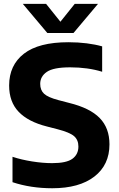

<svg xmlns="http://www.w3.org/2000/svg" viewBox="-20 -969 616 998"><path d="M251.5 9.5Q140 9.5 45 -22V-154Q92 -138.5 147.5 -129.8Q203 -121 251 -121Q325.5 -121 356.5 -143.8Q387.5 -166.5 387.5 -207.5Q387.5 -242 364.8 -261.5Q342 -281 280 -297L224 -311.5Q126.5 -336 77 -387.8Q27.5 -439.5 27.5 -524.5Q27.5 -630 104.2 -689.8Q181 -749.5 335.5 -749.5Q385.5 -749.5 430.8 -743.8Q476 -738 511 -728V-596Q436.5 -619 344.5 -619Q257.5 -619 223.2 -595.2Q189 -571.5 189 -533Q189 -500.5 209 -481.8Q229 -463 284 -448.5L339.5 -434Q447.5 -407.5 498.2 -355.5Q549 -303.5 549 -218.5Q549 -112 470.5 -51.2Q392 9.5 251.5 9.5ZM226 -797.5 98.5 -949H219.5L294 -856L368.5 -949H489.5L362 -797.5Z"/></svg>

Font: Encode Sans
Style: Bold
Weight: 700
Designer: Multiple Designers
Foundry: Impallari Type
Version: Version 3.002; ttfautohint (v1.8.3) -l 8 -r 50 -G 200 -x 14 